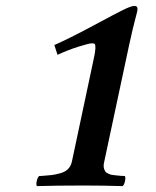

<svg xmlns="http://www.w3.org/2000/svg" viewBox="-20 -630 530 652"><path d="M224.1 -81.1 298.3 -430.2Q303.7 -454.1 304 -466.1Q304.2 -478 301.8 -480.5Q299.3 -482.9 292.5 -482.9Q282.2 -482.9 246.1 -471.4Q210 -460 175.3 -443.8L164.6 -477.1Q211.9 -497.6 295.2 -542.2Q378.4 -586.9 391.1 -592.8Q424.3 -609.9 436.5 -609.9Q449.7 -609.9 446.3 -592.8Q429.7 -529.8 418.5 -477.1L334 -81.1Q332 -73.2 332 -66.9Q332 -60.5 333.7 -55.9Q335.4 -51.3 337.4 -47.9Q339.4 -44.4 344.5 -42Q349.6 -39.6 353 -38.1Q356.4 -36.6 364.5 -35.6Q372.6 -34.7 377.2 -34.2Q381.8 -33.7 392.1 -32.7Q394.5 -32.7 396 -32.7Q397.5 -32.7 399.7 -32.5Q401.9 -32.2 403.8 -32.2Q407.2 -27.8 404.5 -15.1Q401.9 -2.4 396.5 2Q333 0 263.2 0Q170.4 0 105.5 2Q102.1 -2.4 104.7 -14.9Q107.4 -27.3 112.8 -32.2Q116.2 -32.2 122.6 -32.7Q144 -34.2 156 -35.6Q168 -37.1 184.8 -41.7Q201.7 -46.4 211.2 -56.2Q220.7 -65.9 224.1 -81.1Z"/></svg>

Font: Linux Libertine Slanted
Style: Semibold Slanted
Weight: 600
Designer: Philipp H. Poll
Foundry: Philipp H. Poll
Version: Version 5.1.1